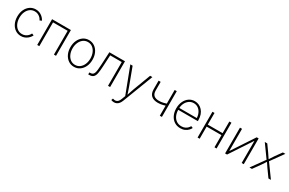

<svg xmlns="http://www.w3.org/2000/svg" viewBox="159 -1934 5301 3523"><g transform="rotate(30 2809.5 -172.5)"><path d="M293 9.3Q225.6 9.3 172.6 -26.9Q119.6 -63 89.4 -126.5Q59.1 -189.9 59.1 -272Q59.1 -354 89.4 -417.5Q119.6 -481 172.6 -517.1Q225.6 -553.2 293 -553.2Q336.4 -553.2 370.6 -539.1Q404.8 -524.9 429.4 -504.2Q454.1 -483.4 469.2 -462.2Q484.4 -440.9 489.3 -426.8L448.2 -411.1Q444.8 -420.4 433.6 -437.3Q422.4 -454.1 403.1 -471.2Q383.8 -488.3 356.4 -500.2Q329.1 -512.2 293 -512.2Q236.3 -512.2 193.8 -480.5Q151.4 -448.7 127.7 -394.5Q104 -340.3 104 -272Q104 -203.6 127.7 -149.4Q151.4 -95.2 193.8 -63.7Q236.3 -32.2 293 -32.2Q329.1 -32.2 357.2 -44.2Q385.3 -56.2 404.8 -73.7Q424.3 -91.3 435.8 -108.4Q447.3 -125.5 450.7 -134.8L491.7 -119.6Q486.8 -105 471.4 -83.5Q456.1 -62 431.2 -40.8Q406.2 -19.5 371.6 -5.1Q336.9 9.3 293 9.3Z M1035.6 -545.9V0H991.2V-503.9H681.6V0H637.2V-545.9Z M1418.5 11.7Q1351.1 11.7 1298.1 -24.9Q1245.1 -61.5 1214.8 -125.2Q1184.6 -189 1184.6 -271Q1184.6 -353 1214.8 -416.7Q1245.1 -480.5 1298.1 -516.8Q1351.1 -553.2 1418.5 -553.2Q1486.3 -553.2 1539.1 -516.8Q1591.8 -480.5 1622.1 -416.5Q1652.3 -352.5 1652.3 -271Q1652.3 -189 1622.1 -125.2Q1591.8 -61.5 1539.1 -24.9Q1486.3 11.7 1418.5 11.7ZM1418.5 -29.3Q1475.6 -29.3 1518.1 -61.5Q1560.5 -93.8 1584 -148.7Q1607.4 -203.6 1607.4 -271Q1607.4 -337.9 1584 -392.8Q1560.5 -447.8 1518.1 -480Q1475.6 -512.2 1418.5 -512.2Q1361.8 -512.2 1319.3 -479.7Q1276.9 -447.3 1253.2 -392.8Q1229.5 -338.4 1229.5 -271Q1229.5 -203.6 1253.2 -148.7Q1276.9 -93.8 1319.3 -61.5Q1361.8 -29.3 1418.5 -29.3Z M1717.8 0V-42H1732.4Q1764.2 -42 1783.2 -53Q1802.2 -64 1812.7 -90.1Q1823.2 -116.2 1828.1 -161.6Q1833 -207 1836.9 -275.9L1850.6 -545.9H2181.6V0H2137.2V-503.9H1892.1L1879.9 -265.1Q1875.5 -174.3 1864.7 -115.5Q1854 -56.6 1824.7 -28.3Q1795.4 0 1735.8 0Z M2319.8 195.3 2333 157.2 2339.4 159.2Q2371.1 170.4 2397 165.8Q2422.9 161.1 2442.9 139.9Q2462.9 118.7 2477.1 79.6L2504.9 5.4L2294.9 -545.9H2343.3L2478.5 -183.6Q2494.6 -140.6 2508.1 -97.9Q2521.5 -55.2 2535.2 -13.7H2520.5Q2534.7 -55.2 2548.1 -97.9Q2561.5 -140.6 2577.6 -183.6L2714.4 -545.9H2762.2L2516.6 96.2Q2502.4 133.3 2482.7 158.2Q2462.9 183.1 2437.7 195.6Q2412.6 208 2381.8 208Q2364.7 208 2348.6 204.6Q2332.5 201.2 2319.8 195.3Z M3083 -186.5Q2991.7 -186.5 2942.6 -230.5Q2893.6 -274.4 2893.6 -365.7V-545.9H2937.5V-365.7Q2937.5 -293 2974.6 -260.7Q3011.7 -228.5 3081.5 -228.5Q3127.9 -228.5 3172.6 -239Q3217.3 -249.5 3263.7 -266.6V-222.7Q3227.5 -210.4 3197.5 -202.4Q3167.5 -194.3 3139.9 -190.4Q3112.3 -186.5 3083 -186.5ZM3234.4 0V-545.9H3278.8V0Z M3671.4 11.7Q3597.7 11.7 3542.7 -24.9Q3487.8 -61.5 3457.8 -125.2Q3427.7 -189 3427.7 -270.5Q3427.7 -352.1 3457.8 -416Q3487.8 -480 3540.5 -516.6Q3593.3 -553.2 3660.6 -553.2Q3707 -553.2 3748.3 -534.9Q3789.6 -516.6 3821 -481.7Q3852.5 -446.8 3870.6 -397Q3888.7 -347.2 3888.7 -283.2V-262.7H3455.6V-302.2H3864.7L3844.2 -286.6Q3844.2 -350.1 3821.3 -401.4Q3798.3 -452.6 3757.1 -482.4Q3715.8 -512.2 3660.6 -512.2Q3606.9 -512.2 3564.2 -481.9Q3521.5 -451.7 3497.1 -400.4Q3472.7 -349.1 3472.7 -286.1V-268.1Q3472.7 -199.7 3496.3 -145.8Q3520 -91.8 3564.7 -60.5Q3609.4 -29.3 3671.4 -29.3Q3716.3 -29.3 3747.8 -44.2Q3779.3 -59.1 3799.6 -81.1Q3819.8 -103 3830.1 -123L3870.6 -106.9Q3858.4 -79.6 3832 -52.2Q3805.7 -24.9 3765.6 -6.6Q3725.6 11.7 3671.4 11.7Z M4406.7 -298.8V-256.8H4066.4V-298.8ZM4078.6 -545.9V0H4034.7V-545.9ZM4437 -545.9V0H4392.6V-545.9Z M5013.2 0H4968.8V-463.9H4964.8L4659.2 0H4617.7V-545.9H4661.6V-81.1H4665.5L4972.2 -545.9H5013.2Z M5133.8 0 5347.2 -296.4V-262.7L5143.6 -545.9H5196.3L5295.4 -407.2Q5316.4 -376.5 5335.2 -347.7Q5354 -318.8 5373.5 -290.5H5351.1Q5370.1 -318.8 5388.4 -347.7Q5406.7 -376.5 5427.7 -407.2L5527.3 -545.9H5579.6L5375.5 -261.7V-294.4L5588.9 0H5536.1L5420.9 -160.6Q5401.4 -189.5 5384.3 -215.8Q5367.2 -242.2 5349.6 -267.6H5372.1Q5354.5 -242.2 5337.9 -215.8Q5321.3 -189.5 5301.3 -160.6L5186 0Z"/></g></svg>

Font: Inter ExtraLight
Style: Regular
Weight: 250
Designer: Rasmus Andersson
Foundry: rsms
Version: Version 4.001;git-66647c0bb